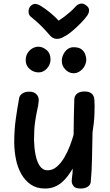

<svg xmlns="http://www.w3.org/2000/svg" viewBox="-20 -1074 632 1106"><path d="M239 12Q191 12 157.5 -11Q124 -34 102.5 -72Q81 -110 71.5 -158.5Q62 -207 62 -256Q62 -323 70.5 -385.5Q79 -448 90 -507Q92 -523 107.5 -534.5Q123 -546 149 -546Q176 -546 190.5 -530.5Q205 -515 203 -492Q201 -468 194 -438Q187 -408 181.5 -367Q176 -326 176 -266Q177 -223 184.5 -183.5Q192 -144 209 -118.5Q226 -93 254 -93Q283 -93 307 -113.5Q331 -134 350 -166Q369 -198 382.5 -233.5Q396 -269 404 -298Q405 -355 405.5 -407Q406 -459 408 -502Q409 -523 424.5 -535Q440 -547 466 -547Q487 -547 499.5 -540.5Q512 -534 518 -522Q524 -510 524 -494Q525 -482 525 -461Q525 -440 524 -415Q523 -390 520 -363Q517 -336 513 -311Q511 -229 510 -160.5Q509 -92 503 -30Q503 -11 487 0.5Q471 12 444 12Q414 12 403.5 -2Q393 -16 393 -31Q393 -40 394.5 -50.5Q396 -61 397.5 -74Q399 -87 399 -103Q386 -81 370.5 -60.5Q355 -40 336 -23.5Q317 -7 293 2.5Q269 12 239 12ZM202 -657Q173 -657 150.5 -677Q128 -697 128 -727Q128 -750 138.5 -767.5Q149 -785 166 -795Q183 -805 201 -805Q225 -805 248 -786Q271 -767 271 -732Q271 -712 261.5 -695Q252 -678 236.5 -667.5Q221 -657 202 -657ZM404 -652Q378 -652 357 -673Q336 -694 336 -723Q336 -740 344 -758.5Q352 -777 367.5 -789.5Q383 -802 404 -802Q436 -802 451.5 -788.5Q467 -775 472 -758Q477 -741 477 -731Q477 -711 467 -693Q457 -675 440 -663.5Q423 -652 404 -652ZM416 -1037Q428 -1050 444.5 -1053Q461 -1056 479 -1041Q493 -1030 493 -1015Q493 -1000 483 -985Q468 -964 446.5 -942Q425 -920 403 -901Q381 -882 364 -871Q349 -862 336 -856Q323 -850 308 -850Q295 -850 284.5 -856Q274 -862 265 -873Q244 -898 217.5 -924.5Q191 -951 157 -978Q145 -988 144.5 -1006.5Q144 -1025 156 -1039Q169 -1052 183 -1051.5Q197 -1051 215 -1040Q241 -1024 269 -1001Q297 -978 318 -955Q335 -966 351.5 -978.5Q368 -991 385 -1006Q402 -1021 416 -1037Z"/></svg>

Font: Playpen Sans Medium
Style: Regular
Weight: 500
Designer: Laura Meseguer, Veronika Burian, José Scaglione
Foundry: TypeTogether
Version: Version 1.001